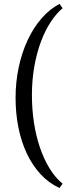

<svg xmlns="http://www.w3.org/2000/svg" viewBox="-20 -801 357 975"><path d="M282.2 153.8Q227.1 128.4 185.3 82.8Q143.6 37.1 115.5 -22.9Q87.4 -83 73.2 -154.8Q59.1 -226.6 59.1 -304.2Q59.1 -384.3 75 -459Q90.8 -533.7 120.1 -596.7Q149.4 -659.7 190.7 -707.3Q231.9 -754.9 282.2 -781.2L297.9 -759.3Q266.1 -732.9 237.8 -689.9Q209.5 -647 188.2 -590.3Q167 -533.7 154.5 -464.8Q142.1 -396 142.1 -317.9Q142.1 -246.6 152.3 -179Q162.6 -111.3 182.6 -52.5Q202.6 6.3 231.4 53.7Q260.3 101.1 297.9 131.8Z"/></svg>

Font: GentiumAlt
Style: Regular
Weight: 400
Designer: J. Victor Gaultney
Version: Version 1.02; 2005; OFL release